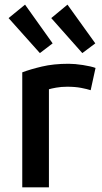

<svg xmlns="http://www.w3.org/2000/svg" viewBox="-20 -808 442 828"><path d="M76 0V-496Q110 -509 160.5 -521Q211 -533 276 -533Q303 -533 338 -527.5Q373 -522 392 -515L371 -419Q356 -424 330 -429Q304 -434 270 -434Q244 -434 222 -430Q200 -426 191 -423V0ZM335 -579 201 -730 271 -788 391 -621ZM152 -579 17 -730 88 -788 207 -621Z"/></svg>

Font: Ubuntu Sans SemiBold
Style: Regular
Weight: 600
Designer: Dalton Maag Ltd
Foundry: Dalton Maag Ltd
Version: Version 1.006; ttfautohint (v1.8.4.7-5d5b)